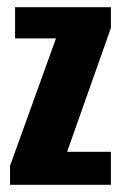

<svg xmlns="http://www.w3.org/2000/svg" viewBox="-20 -515 338 535"><path d="M8 0V-53L136 -408H22V-495H289V-437L167 -92H289V0Z"/></svg>

Font: Alumni Sans ExtraBold
Style: Regular
Weight: 800
Designer: Robert E. Leuschke
Foundry: Robert E. Leuschke
Version: Version 1.018